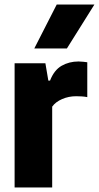

<svg xmlns="http://www.w3.org/2000/svg" viewBox="-20 -828 437 848"><path d="M44.5 0V-548.5H180.5L193.5 -472H201Q219 -518.5 252.2 -537.5Q285.5 -556.5 327 -556.5Q337.5 -556.5 347.8 -555.2Q358 -554 365.5 -553V-399Q354 -401.5 340.8 -402.2Q327.5 -403 316 -403Q283.5 -403 254.5 -390.5Q225.5 -378 210.5 -357V0ZM131.5 -614 230.5 -808H397L275.5 -614Z"/></svg>

Font: Encode Sans Condensed ExtraBold
Style: Regular
Weight: 800
Width: 3
Designer: Multiple Designers
Foundry: Impallari Type
Version: Version 3.000; ttfautohint (v1.8.3) -l 8 -r 50 -G 200 -x 14 